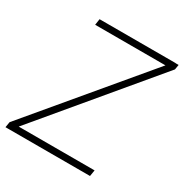

<svg xmlns="http://www.w3.org/2000/svg" viewBox="-172 -841 931 971"><g transform="rotate(30 293.5 -355.5)"><path d="M492.7 -36.1 486.8 0H6.3L12.2 -36.1ZM589.4 -681.6 19.5 0H-6.8L-1.5 -32.2L566.9 -710.4H594.2ZM576.7 -710.9 571.3 -675.3H127L132.3 -710.9Z"/></g></svg>

Font: Roboto ExtraLight
Style: Italic
Weight: 250
Designer: Christian Robertson
Foundry: Google
Version: Version 3.009; 2024